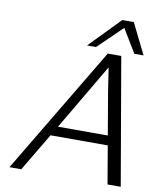

<svg xmlns="http://www.w3.org/2000/svg" viewBox="-96 -972 867 1047"><g transform="rotate(10 337.5 -448.5)"><path d="M28.8 0 449.2 -703.1H523.9L645 0H571.8L536.1 -210H219.2L94.2 0ZM251 -263.2H526.9L486.8 -499L466.8 -629.9ZM330.1 -727.1 495.6 -897H559.1L643.1 -727.1H591.8L513.7 -856.9L379.9 -727.1Z"/></g></svg>

Font: CMU Bright
Style: Oblique
Weight: 500
Italic angle: -12°
Version: Version 0.7.0